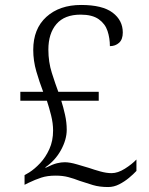

<svg xmlns="http://www.w3.org/2000/svg" viewBox="-20 -744 599 774"><path d="M416 10Q381 10 354.5 2Q328 -6 301 -15Q278 -24 255.5 -30Q233 -36 204 -36Q171 -36 146.5 -28Q122 -20 95 -7L79 1V-38L98 -49Q120 -63 142 -86.5Q164 -110 179 -143Q194 -176 194 -218Q194 -247 186 -279Q178 -311 169 -338H62V-374H154Q139 -413 126.5 -456Q114 -499 114 -543Q114 -628 167 -676Q220 -724 307 -724Q393 -724 434 -693Q475 -662 475 -613Q475 -585 460 -571.5Q445 -558 423 -558Q423 -590 413.5 -619Q404 -648 378 -666.5Q352 -685 305 -685Q240 -685 207.5 -647Q175 -609 175 -544Q175 -494 189 -450Q203 -406 215 -374H378V-338H227Q235 -313 242 -282Q249 -251 249 -221Q249 -181 225.5 -138.5Q202 -96 162 -69L165 -68Q193 -82 210 -86Q227 -90 241 -90Q261 -90 290 -81.5Q319 -73 339 -67Q359 -60 384 -53Q409 -46 430 -46Q455 -46 483.5 -64Q512 -82 530 -101V-55Q518 -42 500 -27Q482 -12 460.5 -1Q439 10 416 10Z"/></svg>

Font: Noto Serif Myanmar Light
Style: Regular
Weight: 300
Designer: Ben Mitchell and the Monotype Design Team
Foundry: Monotype Imaging Inc.
Version: Version 2.106; ttfautohint (v1.8.4.7-5d5b)